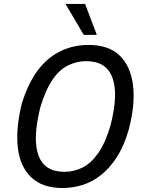

<svg xmlns="http://www.w3.org/2000/svg" viewBox="-20 -941 728 970"><path d="M296 9Q195 9 138 -45Q81 -99 70 -195.5Q59 -292 91 -421Q117 -503 152.5 -559Q188 -615 232 -649Q276 -683 325 -698.5Q374 -714 426 -714Q529 -714 584.5 -660.5Q640 -607 652 -510Q664 -413 630 -285Q606 -202 569.5 -146Q533 -90 489.5 -56Q446 -22 396.5 -6.5Q347 9 296 9ZM305 -73Q354 -73 397 -94.5Q440 -116 476 -167Q512 -218 538 -306Q579 -465 548 -548.5Q517 -632 416 -632Q368 -632 324.5 -611Q281 -590 246 -539.5Q211 -489 184 -400Q144 -241 174 -157Q204 -73 305 -73ZM403 -765 311 -921H410L469 -765Z"/></svg>

Font: Nunito Sans 7pt Condensed Medium
Style: Italic
Weight: 500
Width: 3
Italic angle: -9°
Designer: Vernon Adams
Foundry: Vernon Adams
Version: Version 3.101;gftools[0.9.27]